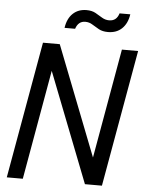

<svg xmlns="http://www.w3.org/2000/svg" viewBox="-59 -932 742 979"><g transform="rotate(5 312.0 -442.5)"><path d="M13 0 137 -700H223L442 -139L541 -700H624L500 0H413L194 -561L95 0ZM462 -783Q434 -783 415 -793.5Q396 -804 379.5 -814.5Q363 -825 343 -825Q307 -825 294 -785H240Q247 -833 274.5 -859Q302 -885 344 -885Q372 -885 390.5 -874.5Q409 -864 426 -853.5Q443 -843 463 -843Q501 -843 513 -883H568Q561 -836 533.5 -809.5Q506 -783 462 -783Z"/></g></svg>

Font: DM Mono
Style: Italic
Weight: 400
Italic angle: -10°
Designer: Colophon Foundry
Foundry: Colophon Foundry
Version: Version 1.000; ttfautohint (v1.8.2.53-6de2)